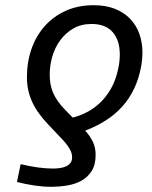

<svg xmlns="http://www.w3.org/2000/svg" viewBox="-20 -716 590 745"><path d="M310.5 -209Q331.1 -186.5 341.1 -164.1Q351.1 -141.6 351.1 -115.2Q351.1 -76.2 335.4 -52Q319.8 -27.8 295.2 -14.4Q270.5 -1 239.5 3.9Q208.5 8.8 177.7 8.8Q147.9 8.8 113 3.7Q78.1 -1.5 45.9 -9.8L60.1 -79.1Q130.9 -62 186 -62Q198.2 -62 211.4 -63.7Q224.6 -65.4 235.4 -70.1Q246.1 -74.7 252.9 -83.3Q259.8 -91.8 259.8 -105.5Q259.8 -121.6 250.5 -137.9Q241.2 -154.3 223.6 -173.3L169.4 -230.5Q147.9 -252.9 132.1 -274.7Q116.2 -296.4 105.7 -318.8Q95.2 -341.3 89.8 -365.5Q84.5 -389.6 84.5 -417Q84.5 -475.6 102.3 -526.4Q120.1 -577.1 153.6 -614.7Q187 -652.3 235.1 -674.1Q283.2 -695.8 343.3 -695.8Q390.1 -695.8 425.5 -681.9Q460.9 -668 484.9 -643.1Q508.8 -618.2 520.8 -584.5Q532.7 -550.8 532.7 -511.2Q532.7 -487.3 528.3 -461.9Q519.5 -412.1 500.7 -372.6Q481.9 -333 454.1 -302.2Q426.3 -271.5 390.1 -248.5Q354 -225.6 310.5 -209ZM262.2 -259.8Q288.1 -266.1 315.4 -279.8Q342.8 -293.5 367.2 -316.2Q391.6 -338.9 410.9 -372.6Q430.2 -406.2 439.5 -453.1Q442.4 -467.3 443.6 -480Q444.8 -492.7 444.8 -504.9Q444.8 -559.6 417.2 -591.3Q389.6 -623 335 -623Q294.9 -623 264.6 -605.5Q234.4 -587.9 213.9 -560.1Q193.4 -532.2 183.1 -497.1Q172.9 -461.9 172.9 -426.8Q172.9 -407.7 175.8 -390.6Q178.7 -373.5 185.8 -356.7Q192.9 -339.8 204.6 -323.2Q216.3 -306.6 233.9 -288.6Z"/></svg>

Font: Code New Roman
Style: Italic
Weight: 400
Italic angle: -11°
Monospace: yes
Designer: Sam Radian
Foundry: Code New Roman
Version: Version 1.508 October 19, 2014